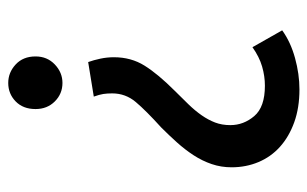

<svg xmlns="http://www.w3.org/2000/svg" viewBox="-164 -592 765 478"><g transform="rotate(90 219.0 -352.5)"><path d="M202 -715Q248 -715 284 -702Q320 -689 345 -666.5Q370 -644 383 -613Q396 -582 396 -546Q396 -520 388 -496.5Q380 -473 366 -451.5Q352 -430 334 -410Q316 -390 297 -371Q255 -333 233.5 -307.5Q212 -282 212 -249Q212 -236 213.5 -226.5Q215 -217 220 -203L134 -189Q129 -203 125.5 -219.5Q122 -236 122 -253Q122 -296 143 -329.5Q164 -363 205 -404Q223 -422 239 -438.5Q255 -455 266.5 -471.5Q278 -488 284.5 -505Q291 -522 291 -543Q291 -576 268.5 -602.5Q246 -629 193 -629Q169 -629 145 -622Q121 -615 97 -598L55 -672Q84 -693 124 -704Q164 -715 202 -715ZM120 -58Q120 -87 140 -106Q160 -125 186 -125Q213 -125 232 -106Q251 -87 251 -58Q251 -27 232 -8.5Q213 10 186 10Q160 10 140 -8.5Q120 -27 120 -58Z"/></g></svg>

Font: Ek Mukta Medium
Style: Regular
Weight: 500
Designer: Girish Dalvi and Yashodeep Gholap
Foundry: Ek Type
Version: Version 2.538;PS 1.002;hotconv 16.6.51;makeotf.lib2.5.65220;